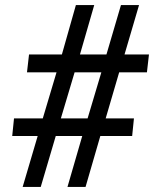

<svg xmlns="http://www.w3.org/2000/svg" viewBox="-20 -734 605 754"><path d="M69 0 128 -200H28L35 -269H148L202 -450H86L94 -520H223L278 -714H350L294 -520H398L455 -714H526L469 -520H565L557 -450H448L395 -269H506L499 -200H374L316 0H245L303 -200H199L140 0ZM219 -269H324L378 -450H273Z"/></svg>

Font: Noto Serif
Style: Bold Italic
Weight: 700
Italic angle: -12°
Designer: Monotype Design Team
Foundry: Monotype Imaging Inc.
Version: Version 2.013